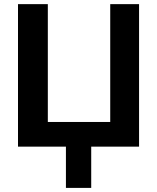

<svg xmlns="http://www.w3.org/2000/svg" viewBox="-20 -708 759 927"><path d="M298.3 199.2V0H66.9V-688H210.9V-119.1H512.2V-688H651.4V0H420.4V199.2Z"/></svg>

Font: Liberation Sans
Style: Bold
Weight: 700
Designer: Steve Matteson
Foundry: Ascender Corporation
Version: Version 2.1.5